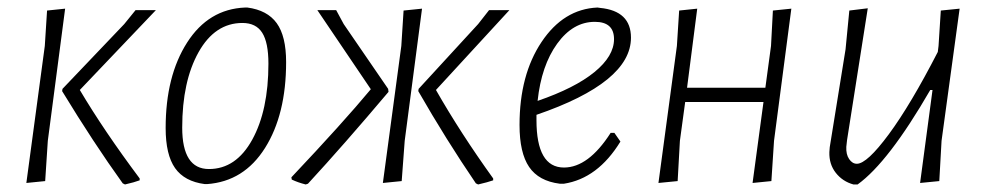

<svg xmlns="http://www.w3.org/2000/svg" viewBox="-20 -482 2619 510"><path d="M50 4 99 -360 105 -454 153 -459 107 -108 100 -1ZM394 -455 192 -243Q256 -135 351 -8V-3Q338 2 312 8L306 5Q229 -102 145 -240L146 -246L310 -418L340 -455Z M631 -462H637Q690 -455 715 -420.5Q740 -386 740 -317Q740 -178 684 -89Q628 0 530 7H524Q470 0 445 -35.5Q420 -71 420 -142Q420 -280 477 -369Q534 -458 631 -462ZM624 -421Q551 -421 507.5 -343.5Q464 -266 464 -143Q464 -33 535 -33Q607 -33 650 -111Q693 -189 693 -313Q693 -369 676.5 -395Q660 -421 624 -421Z M997 4 1046 -360 1052 -454 1101 -459 1055 -108 1047 -1ZM792 8Q772 3 755 -5L754 -11Q891 -156 965 -245L823 -455H873L893 -418L1011 -246L1012 -238Q893 -97 798 6ZM1250 8 1244 5Q1165 -111 1091 -240L1092 -246L1250 -418L1279 -455H1333L1138 -243Q1203 -129 1290 -8V-3Q1276 2 1250 8Z M1628 -106Q1568 -8 1478 6H1467Q1411 -1 1385.5 -38.5Q1360 -76 1360 -150Q1360 -283 1418.5 -370.5Q1477 -458 1567 -462L1574 -461Q1656 -453 1656 -382Q1656 -263 1405 -177V-163Q1405 -37 1478 -37Q1543 -37 1602 -129H1612ZM1560 -424Q1502 -424 1460 -366Q1418 -308 1408 -214Q1507 -248 1559 -290.5Q1611 -333 1611 -378Q1611 -424 1560 -424Z M1832 -459 1805 -249H2013L2028 -360L2033 -454L2082 -459L2036 -108L2029 -1L1979 4L2008 -211H1800L1786 -108L1780 -1L1729 4L1778 -360L1784 -454Z M2285 -460 2230 -110 2228 -92Q2227 -72 2235.5 -59.5Q2244 -47 2256 -47Q2283 -47 2341 -125.5Q2399 -204 2471 -344L2473 -360L2479 -454L2529 -459L2481 -108L2475 -1L2424 4L2457 -243H2451Q2340 -51 2258 8H2247Q2218 0 2200 -23Q2182 -46 2183 -78L2184 -91L2226 -351L2236 -454Z"/></svg>

Font: Alegreya Sans Light
Style: Italic
Weight: 300
Italic angle: -7°
Designer: Juan Pablo del Peral
Foundry: Huerta Tipografica
Version: Version 2.007